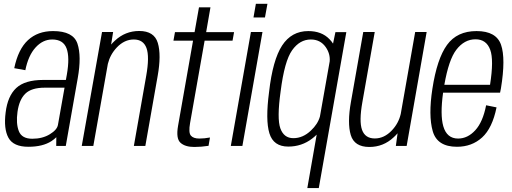

<svg xmlns="http://www.w3.org/2000/svg" viewBox="-20 -763 2679 1004"><path d="M274 0 274.5 -45.5Q264 -35 249 -25Q203.5 4.5 128.5 4.5Q50 4.5 24.2 -42.5Q-1.5 -89.5 9.5 -175Q20 -261 65.2 -303Q110.5 -345 206.5 -345H324.5L329.5 -372.5Q345.5 -464 328 -510.2Q310.5 -556.5 253 -556.5Q204 -556.5 166 -514.8Q128 -473 112.5 -396L54.5 -406.5Q75 -505.5 126.2 -553Q177.5 -600.5 257.5 -600.5Q363 -600.5 385 -534.8Q407 -469 386.5 -354L324 0ZM283 -110 317.5 -304.5H214Q145 -304.5 112.8 -273.5Q80.5 -242.5 71.5 -178Q63 -117 78.5 -77.2Q94 -37.5 149 -37.5Q202 -37.5 240.2 -60.8Q278.5 -84 283 -110Z M407.5 0 513.5 -595.5H571.5L561 -530Q570 -540.5 581 -550.5Q635 -601 708 -601Q786.5 -601 805.2 -538.5Q824 -476 804.5 -366L740 0H680L744.5 -366Q762.5 -467 746 -511.8Q729.5 -556.5 679.5 -556.5Q630.5 -556.5 591 -515Q556 -478 544 -429L468 0Z M996 5.5Q948 5.5 923.8 -16.5Q899.5 -38.5 911 -104.5L989.5 -550.5H887L895 -595H997.5L1020.5 -724.5H1080.5L1058 -595H1204L1196 -550.5H1050L974 -120Q965 -69.5 978 -54Q991 -38.5 1022.5 -38.5Q1049 -38.5 1078 -44L1070.5 -0.5Q1031.5 5.5 996 5.5Z M1187 0 1292 -595.5H1352.5L1247.5 0ZM1318 -743H1378.5L1365.5 -671.5H1305.5Z M1587 220.5 1636 -59Q1625.5 -48.5 1612.5 -38.5Q1558 3.5 1487.5 3.5Q1410 3.5 1388.8 -65.8Q1367.5 -135 1387 -282Q1406 -449.5 1455.2 -525Q1504.5 -600.5 1592 -600.5Q1662 -600.5 1702.5 -558.5Q1714 -547 1721.5 -535L1734 -595H1791L1647 220.5ZM1704 -442Q1707.5 -482 1683 -517Q1655 -556.5 1605.5 -556.5Q1547.5 -556.5 1507.5 -500.2Q1467.5 -444 1447.5 -285.5Q1427.5 -143 1446 -91.8Q1464.5 -40.5 1514 -40.5Q1564 -40.5 1605.5 -80Q1642 -114 1653 -154Z M2050 0 2059 -66Q2049.5 -55 2038.5 -45Q1984.5 5.5 1911.5 5.5Q1833 5.5 1814.2 -57Q1795.5 -119.5 1815 -229.5L1879.5 -595.5H1939.5L1875 -229.5Q1857 -128.5 1873.2 -83.8Q1889.5 -39 1940 -39Q1989 -39 2028.5 -80.5Q2064 -117.5 2075.5 -167L2151 -595.5H2211L2106.5 0Z M2369.5 4.5Q2266 4.5 2242.8 -77.2Q2219.5 -159 2241 -298.5Q2265 -455.5 2317.5 -528Q2370 -600.5 2472 -600.5Q2575 -600.5 2600 -528.8Q2625 -457 2599.5 -301Q2597.5 -288 2595 -278.5H2297Q2281 -162.5 2298 -103Q2316.5 -38.5 2375.5 -38.5Q2425.5 -38.5 2465.2 -81.8Q2505 -125 2522 -212.5L2576.5 -201.5Q2554.5 -93 2501 -44.2Q2447.5 4.5 2369.5 4.5ZM2303.5 -319.5H2542.5Q2563 -449.5 2543.5 -502.5Q2523.5 -557.5 2466.5 -557.5Q2408 -557.5 2366 -502.5Q2326.5 -451 2303.5 -319.5Z"/></svg>

Font: Anybody Light
Style: Italic
Weight: 300
Italic angle: -10°
Designer: Tyler Finck
Foundry: Etcetera Type Company
Version: Version 1.010; ttfautohint (v1.8.3) -l 8 -r 50 -G 200 -x 14 